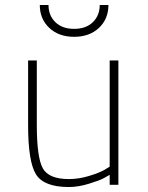

<svg xmlns="http://www.w3.org/2000/svg" viewBox="-20 -743 597 772"><path d="M421 -500H456V0H421V-40Q412 -35 397 -26.5Q382 -18 338.5 -4.5Q295 9 257 9Q157 9 125 -41.5Q93 -92 93 -240V-500H128V-242Q128 -110 152 -66.5Q176 -23 257 -23Q297 -23 338 -35.5Q379 -48 400 -60L421 -73ZM140 -723H175Q175 -681 202.5 -654Q230 -627 278 -627Q326 -627 353.5 -654Q381 -681 381 -723H416Q416 -667 378 -631Q340 -595 278 -595Q216 -595 178 -631Q140 -667 140 -723Z"/></svg>

Font: TitilliumText22L Th
Style: Thin
Weight: 100
Designer: Campivisivi
Foundry: Campivisivi
Version: 1.000